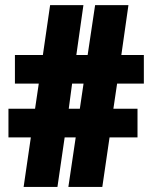

<svg xmlns="http://www.w3.org/2000/svg" viewBox="-20 -734 598 754"><path d="M324.2 -518.1Q328.1 -543.5 353.5 -713.9H484.4L456.5 -518.1H544.9V-405.8H439.9L425.3 -307.1H520V-194.3H410.2L381.8 0H248.5L277.3 -194.3H233.9L205.6 0H72.8L101.1 -194.3H13.2V-307.1H117.7L132.3 -405.8H38.6V-518.1H148.4L176.8 -713.9H307.6L279.8 -518.1ZM263.2 -405.8 250 -307.1H293.5L308.1 -405.8Z"/></svg>

Font: Open Sans Hebrew Condensed Extra Bold
Style: Regular
Weight: 800
Width: 3
Foundry: Ascender Corporation, Yanek Iontef
Version: Version 2.001;PS 002.001;hotconv 1.0.70;makeotf.lib2.5.58329